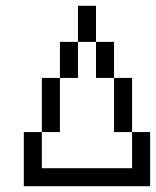

<svg xmlns="http://www.w3.org/2000/svg" viewBox="-20 -645 540 665"><path d="M62.5 -187.5V0H500V-187.5H437.5Q437.5 -187.5 437.5 -62.5H125Q125 -62.5 125 -187.5ZM125 -187.5H187.5V-375H125ZM437.5 -187.5V-375H375V-187.5ZM187.5 -375H250Q250 -375 250 -500H187.5Q187.5 -500 187.5 -375ZM375 -375Q375 -375 375 -500H312.5Q312.5 -500 312.5 -375ZM250 -500H312.5Q312.5 -500 312.5 -625H250Q250 -625 250 -500Z"/></svg>

Font: Unifont
Style: Regular
Weight: 500
Version: Version 15.1.04